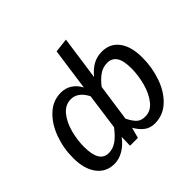

<svg xmlns="http://www.w3.org/2000/svg" viewBox="-173 -967 1196 1196"><g transform="rotate(-45 425.0 -369.0)"><path d="M799 -334Q799 -247 771 -167Q743 -87 689.5 -37.5Q636 12 564 12Q524 12 495.5 -9Q467 -30 444 -70L425 0H356L358 -76Q325 -32 286 -10Q247 12 208 12Q135 12 93 -44Q51 -100 51 -196Q51 -283 80 -362Q109 -441 162 -490Q215 -539 285 -539Q326 -539 358 -518Q390 -497 409 -460L448 -739L541 -750L500 -461Q532 -500 567 -519.5Q602 -539 647 -539Q718 -539 758.5 -485Q799 -431 799 -334ZM367 -152 400 -392Q362 -466 300 -466Q250 -466 215.5 -424Q181 -382 164.5 -319.5Q148 -257 148 -197Q148 -61 230 -61Q267 -61 299 -83Q331 -105 367 -152ZM703 -334Q703 -405 681.5 -435.5Q660 -466 621 -466Q581 -466 549.5 -443.5Q518 -421 490 -384L455 -139Q477 -96 497 -78.5Q517 -61 552 -61Q601 -61 635 -104Q669 -147 686 -210.5Q703 -274 703 -334Z"/></g></svg>

Font: Fira Sans
Style: Italic
Weight: 400
Italic angle: -8°
Designer: bBox Type GmbH & Carrois Corporate GbR & Edenspiekermann AG
Foundry: bBox Type GmbH & Carrois Corporate GbR & Edenspiekermann AG
Version: Version 4.301